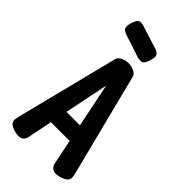

<svg xmlns="http://www.w3.org/2000/svg" viewBox="-278 -958 1039 1039"><g transform="rotate(45 241.5 -439.0)"><path d="M456 -73Q462 -53 463 -38.5Q464 -24 455.5 -13.5Q447 -3 425 5Q390 18 369 10.5Q348 3 342 -24L241 -517L141 -25Q136 2 114.5 9Q93 16 58 4Q34 -4 26.5 -15.5Q19 -27 21.5 -42.5Q24 -58 29 -78L174 -653Q179 -670 198.5 -679.5Q218 -689 242 -689Q258 -689 272 -684.5Q286 -680 296 -672Q306 -664 309 -652ZM101 -166 149 -265H330L377 -166ZM255 -746 125 -789Q100 -797 94.5 -811Q89 -825 98 -852Q107 -882 119.5 -889Q132 -896 156 -888L286 -847Q311 -839 316.5 -824.5Q322 -810 312 -782Q303 -753 291.5 -746.5Q280 -740 255 -746Z"/></g></svg>

Font: Fredoka Condensed Medium
Style: Regular
Weight: 500
Width: 3
Designer: Ben Nathan
Foundry: Milena B. Brandão, Ben Nathan
Version: Version 2.001